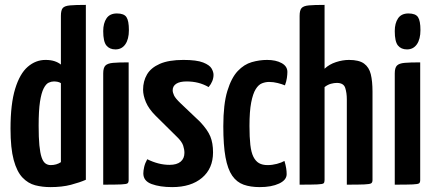

<svg xmlns="http://www.w3.org/2000/svg" viewBox="-20 -755 1775 785"><path d="M186 10Q153 10 124 2.5Q95 -5 72 -29Q49 -53 36 -101Q23 -149 23 -229Q23 -330 42 -392Q61 -454 93.5 -482Q126 -510 166 -510Q187 -510 202.5 -505Q218 -500 229 -491V-690Q229 -713 236.5 -722Q244 -731 266.5 -733Q289 -735 331 -735V-20Q306 -9 270 0.5Q234 10 186 10ZM187 -80Q199 -80 209.5 -83Q220 -86 229 -92V-415Q223 -419 215.5 -420.5Q208 -422 200 -422Q190 -422 179 -417Q168 -412 158.5 -393.5Q149 -375 143.5 -339Q138 -303 138 -241Q138 -192 141 -161Q144 -130 150 -112Q156 -94 165.5 -87Q175 -80 187 -80Z M402 0V-455Q402 -478 411 -487Q420 -496 442 -498Q464 -500 506 -500V-19Q506 -9 501.5 -5.5Q497 -2 475.5 -1Q454 0 402 0ZM452 -553Q428 -553 415 -569Q402 -585 402 -628Q402 -660 415.5 -680Q429 -700 458 -700Q487 -700 497 -685Q507 -670 507 -632Q507 -595 492.5 -574Q478 -553 452 -553Z M684 10Q634 10 600 -2.5Q566 -15 566 -46Q566 -57 569.5 -72.5Q573 -88 582 -104Q604 -93 627 -87Q650 -81 673 -81Q703 -81 718.5 -94Q734 -107 734 -130Q734 -144 729 -159.5Q724 -175 706 -193L616 -282Q588 -310 576.5 -337.5Q565 -365 565 -388Q565 -423 581 -450.5Q597 -478 633.5 -494Q670 -510 730 -510Q784 -510 810.5 -499.5Q837 -489 845 -475Q853 -461 853 -449Q853 -423 833 -399Q812 -411 790 -416.5Q768 -422 743 -422Q715 -422 700.5 -412.5Q686 -403 686 -386Q686 -377 691.5 -365Q697 -353 718 -333L798 -257Q829 -224 840 -197Q851 -170 851 -132Q851 -66 806 -28Q761 10 684 10Z M1042 10Q1004 10 976 0Q948 -10 929.5 -36.5Q911 -63 902 -112Q893 -161 893 -239Q893 -329 909.5 -383Q926 -437 952 -464.5Q978 -492 1009.5 -501Q1041 -510 1072 -510Q1108 -510 1131.5 -497Q1155 -484 1155 -461Q1155 -451 1153 -436.5Q1151 -422 1145 -406Q1133 -411 1115.5 -415.5Q1098 -420 1080 -420Q1066 -420 1051.5 -414.5Q1037 -409 1025.5 -390.5Q1014 -372 1007 -336Q1000 -300 1000 -240Q1000 -194 1003.5 -163Q1007 -132 1016 -114Q1025 -96 1039 -88Q1053 -80 1074 -80Q1093 -80 1112 -85Q1131 -90 1143 -97Q1148 -80 1150 -67.5Q1152 -55 1152 -43Q1152 -19 1121 -4.5Q1090 10 1042 10Z M1205 0V-690Q1205 -713 1213 -722Q1221 -731 1243 -733Q1265 -735 1307 -735V-474Q1326 -492 1353.5 -501Q1381 -510 1407 -510Q1448 -510 1468.5 -495Q1489 -480 1496 -451.5Q1503 -423 1503 -380V-19Q1503 -9 1497.5 -5.5Q1492 -2 1470 -1Q1448 0 1398 0V-349Q1398 -375 1391.5 -395.5Q1385 -416 1357 -416Q1346 -416 1333 -412.5Q1320 -409 1307 -399V-19Q1307 -9 1303 -5.5Q1299 -2 1277.5 -1Q1256 0 1205 0Z M1594 0V-455Q1594 -478 1603 -487Q1612 -496 1634 -498Q1656 -500 1698 -500V-19Q1698 -9 1693.5 -5.5Q1689 -2 1667.5 -1Q1646 0 1594 0ZM1644 -553Q1620 -553 1607 -569Q1594 -585 1594 -628Q1594 -660 1607.5 -680Q1621 -700 1650 -700Q1679 -700 1689 -685Q1699 -670 1699 -632Q1699 -595 1684.5 -574Q1670 -553 1644 -553Z"/></svg>

Font: Yanone Kaffeesatz SemiBold
Style: Regular
Weight: 600
Designer: Yanone (Cyrillic: Daniel Pouzeot, Huerta Tipografica, and Cyreal)
Foundry: Yanone
Version: Version 2.003